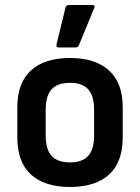

<svg xmlns="http://www.w3.org/2000/svg" viewBox="-20 -734 557 765"><path d="M259 11Q158 11 103.5 -38.5Q49 -88 49 -187V-306Q49 -404 103.5 -453.5Q158 -503 259 -503Q359 -503 414 -453.5Q469 -404 469 -306V-187Q469 -88 414.5 -38.5Q360 11 259 11ZM259 -87Q308 -87 331.5 -113Q355 -139 355 -195V-296Q355 -352 331.5 -378Q308 -404 259 -404Q209 -404 185.5 -378Q162 -352 162 -296V-195Q162 -139 185.5 -113Q209 -87 259 -87ZM214 -545Q203 -545 205 -556L241 -704Q243 -714 255 -714H348Q361 -714 355 -701L294 -553Q290 -545 281 -545Z"/></svg>

Font: Sofia Sans Semi Condensed
Style: Bold
Weight: 700
Designer: Botio Nikoltchev, Ani Petrova
Foundry: lettersoup
Version: Version 4.100; ttfautohint (v1.8.4.7-5d5b)